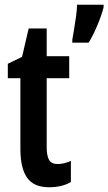

<svg xmlns="http://www.w3.org/2000/svg" viewBox="-20 -780 457 810"><path d="M223 -88Q249 -88 279 -101V-12Q260 -1 237 4.5Q214 10 187 10Q123 10 94.5 -30Q66 -70 66 -152V-450H13V-511L73 -540L101 -660H177V-543H272V-450H177V-159Q177 -123 187 -105.5Q197 -88 223 -88ZM417 -749Q408 -714 390 -671.5Q372 -629 354 -600H285V-612Q287 -625 292 -653.5Q297 -682 301 -712Q305 -742 305 -760H417Z"/></svg>

Font: Noto Sans Devanagari UI ExtraCondensed SemiBold
Style: Regular
Weight: 600
Width: 2
Designer: Jelle Bosma - Monotype Design Team
Foundry: Monotype Imaging Inc.
Version: Version 2.004; ttfautohint (v1.8.4.7-5d5b)